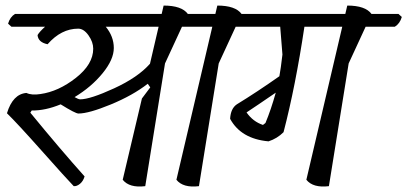

<svg xmlns="http://www.w3.org/2000/svg" viewBox="-20 -669 1464 690"><path d="M262 -261Q251 -261 198 -294Q142 -271 94 -272L89 -264Q198 -131 284 -35Q279 -18 267.5 -8.5Q256 1 245 0Q218 -28 130 -127Q42 -226 5 -262Q26 -331 75 -335Q94 -326 125 -331Q190 -340 252.5 -389Q315 -438 315 -494Q315 -518 298 -542Q281 -566 261 -566Q200 -566 151 -510Q117 -517 115 -543Q122 -555 142 -573H21L9 -584Q16 -608 34 -619H561L568 -649Q633 -649 655 -619H754L766 -608Q759 -584 741 -573H634L573 -441L502 0Q445 7 421 -23L490 -315L520 -355L511 -368Q457 -326 378 -293.5Q299 -261 262 -261ZM360 -573Q389 -538 389 -496.5Q389 -455 348.5 -405.5Q308 -356 248 -320Q262 -312 268 -312Q304 -312 390 -351.5Q476 -391 519 -440L550 -573Z M947 -619 959 -608Q952 -584 934 -573H827L766 -441L695 0Q638 7 614 -23L743 -573H634L622 -584Q629 -608 647 -619H754L761 -649Q826 -649 848 -619Z M1412 -619 1424 -608Q1417 -584 1399 -573H1294L1233 -441L1162 0Q1105 7 1081 -23L1210 -573H1074Q1042 -359 999 -194Q976 -171 945 -161Q846 -170 807 -242Q809 -279 831 -294Q903 -338 984 -395Q989 -421 995 -473L987 -573H826L814 -584Q821 -608 839 -619H1221L1228 -649Q1293 -649 1315 -619ZM925 -220 934 -227Q954 -275 971 -336Q901 -288 866 -265Q889 -232 925 -220Z"/></svg>

Font: Tillana
Style: Regular
Weight: 400
Designer: Lipi Raval (Devanagari, Latin), Jonny Pinhorn (Latin)
Foundry: Indian Type Foundry
Version: Version 2.002;PS 1.0;hotconv 1.0.79;makeotf.lib2.5.61930; tt